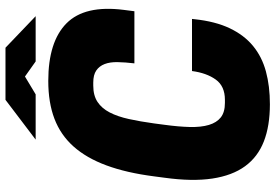

<svg xmlns="http://www.w3.org/2000/svg" viewBox="-172 -818 1004 700"><g transform="rotate(-90 330.0 -468.0)"><path d="M171 -840 316 -950H506L621 -840H456L401 -879L336 -840ZM225 -370Q218 -319 217 -278Q216 -237 224.5 -208.5Q233 -180 252 -165Q271 -150 305 -150H316Q366 -150 390 -183.5Q414 -217 421 -270H611L610 -261Q602 -185 577 -132.5Q552 -80 512.5 -47.5Q473 -15 419.5 -0.5Q366 14 300 14Q221 14 164.5 -8Q108 -30 74 -76.5Q40 -123 29 -196Q18 -269 32 -370L37 -408Q50 -509 77 -582Q104 -655 146 -702Q188 -749 247 -771.5Q306 -794 385 -794Q528 -794 595 -727.5Q662 -661 644 -519L639 -480H449Q453 -514 453.5 -541.5Q454 -569 446.5 -588.5Q439 -608 423 -619Q407 -630 379 -630H368Q332 -630 308.5 -614.5Q285 -599 270 -570Q255 -541 246 -500Q237 -459 230 -408Z"/></g></svg>

Font: Tanohe Sans Black
Style: Italic
Weight: 900
Designer: Village Type and Design LLC & Cristiano Sobral
Foundry: Cooper Hewitt Smithsonian Design Museum
Version: Version 1.00;January 12, 2020;FontCreator 12.0.0.2547 64-bit